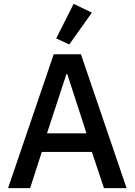

<svg xmlns="http://www.w3.org/2000/svg" viewBox="-20 -981 702 1001"><path d="M522 0 459 -189H198L137 0H22L260 -698H402L640 0ZM331 -594H326L225 -286H431ZM341 -749 273 -781 364 -961 459 -915Z"/></svg>

Font: IBM Plex Sans Arabic Medium
Style: Regular
Weight: 500
Designer: Mike Abbink, Paul van der Laan, Pieter van Rosmalen, Wael Morcos, Khajak Apelian
Foundry: Bold Monday
Version: Version 1.1